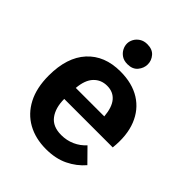

<svg xmlns="http://www.w3.org/2000/svg" viewBox="-207 -828 963 963"><g transform="rotate(45 275.0 -346.0)"><path d="M285 20Q210 20 153.5 -11.5Q97 -43 65.5 -103.5Q34 -164 34 -251Q34 -380 98 -450Q162 -520 274 -520Q358 -520 415.5 -484Q473 -448 499.5 -381.5Q526 -315 516 -223H172Q172 -160 200.5 -122Q229 -84 289 -84Q328 -84 361.5 -99Q395 -114 419 -141L489 -70Q454 -29 403.5 -4.5Q353 20 285 20ZM174 -303H376Q371 -363 346 -392.5Q321 -422 278 -422Q235 -422 207 -392.5Q179 -363 174 -303ZM198 -642Q198 -658 206.5 -674Q215 -690 232 -701Q249 -712 273 -712Q309 -712 327.5 -690.5Q346 -669 346 -642Q346 -615 327.5 -592.5Q309 -570 273 -570Q248 -570 231.5 -581Q215 -592 206.5 -608.5Q198 -625 198 -642Z"/></g></svg>

Font: Moderustic SemiBold
Style: Regular
Weight: 600
Designer: Tural Alisoy
Foundry: TAFT Foundry
Version: Version 2.120